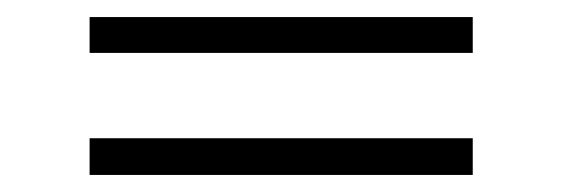

<svg xmlns="http://www.w3.org/2000/svg" viewBox="-20 -406 659 225"><path d="M85 -344V-386H534V-344ZM85 -201V-244H534V-201Z"/></svg>

Font: Yaldevi ExtraLight ExtraLight
Style: Regular
Weight: 250
Version: Version 1.100